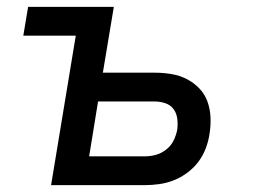

<svg xmlns="http://www.w3.org/2000/svg" viewBox="-20 -540 740 560"><path d="M129 0 201 -436H48L62 -520H312L280 -328H431Q456 -328 480 -324Q504 -320 524.5 -309.5Q545 -299 561 -282.5Q577 -266 585 -244Q593 -222 594 -197.5Q595 -173 591 -149Q588 -128 580 -107Q572 -86 558.5 -68Q545 -50 526 -36Q507 -22 486.5 -14Q466 -6 444.5 -3Q423 0 402 0ZM402 -84Q419 -84 435 -88.5Q451 -93 465 -104Q479 -115 486.5 -130.5Q494 -146 497 -162Q499 -178 497 -194Q495 -210 486 -222Q477 -234 462 -239Q447 -244 431 -244H266L240 -84Z"/></svg>

Font: Iosevka Aile Medium Oblique
Style: Regular
Weight: 500
Italic angle: -9°
Designer: Belleve Invis
Foundry: Belleve Invis
Version: Version 31.1.0; ttfautohint (v1.8.4)